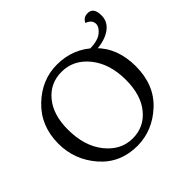

<svg xmlns="http://www.w3.org/2000/svg" viewBox="-195 -990 1195 1195"><g transform="rotate(-45 403.0 -392.0)"><path d="M367.7 9.8Q214.8 9.8 121.1 -98.1Q27.3 -206.1 27.3 -347.7Q27.3 -503.4 131.1 -603.3Q234.9 -703.1 368.7 -703.1Q511.7 -703.1 610.6 -606.4Q709.5 -509.8 709.5 -348.6Q709.5 -184.6 605.2 -88.1Q501 8.3 367.7 9.8ZM378.4 -43.9Q478.5 -43.9 542.2 -121.3Q606 -198.7 606 -332.5Q606 -473.1 534.7 -562Q463.4 -650.9 357.4 -650.9Q257.3 -650.9 194.3 -574.7Q131.3 -498.5 131.3 -369.1Q131.3 -223.6 203.1 -133.8Q274.9 -43.9 378.4 -43.9ZM587.4 -592.8 587.9 -627Q655.3 -628.9 688.2 -655.3Q721.2 -681.6 721.2 -710.9Q719.7 -746.1 677.7 -760.7Q692.4 -794.4 731 -794.4Q782.2 -794.4 782.2 -722.7Q782.2 -665 730.7 -630.4Q679.2 -595.7 587.4 -592.8Z"/></g></svg>

Font: Kelvinch
Style: Regular
Weight: 400
Designer: Paul James MIller
Foundry: High-Logic / Made with FontCreator
Version: Version 3.30 September 23, 2016